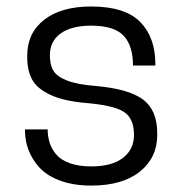

<svg xmlns="http://www.w3.org/2000/svg" viewBox="-20 -561 562 592"><path d="M261.2 -47.9Q324.7 -47.9 358.9 -74Q393.1 -100.1 393.1 -145Q393.1 -196.8 361.1 -216.6Q329.1 -236.3 248 -243.2Q178.2 -249 137 -267.8Q95.7 -286.6 79.8 -314.5Q64 -342.3 64 -383.8V-390.1Q64 -459.5 116.5 -500.2Q168.9 -541 261.2 -541Q364.7 -541 411.9 -493.7Q459 -446.3 459 -362.8V-358.9H390.1Q390.1 -419.9 361.1 -450.9Q332 -481.9 261.2 -481.9Q200.7 -481.9 167.2 -458Q133.8 -434.1 133.8 -390.1Q133.8 -360.8 144.8 -342.8Q155.8 -324.7 187.3 -312.5Q218.8 -300.3 274.9 -295.9Q376.5 -287.1 420.7 -254.4Q464.8 -221.7 464.8 -149.9V-145Q464.8 -74.7 411.1 -31.7Q357.4 11.2 261.2 11.2Q207.5 11.2 166.5 -3.7Q125.5 -18.6 102.5 -43.5Q79.6 -68.4 68.4 -97.2Q57.1 -126 57.1 -158.2V-162.1H127Q127 -138.7 133.5 -119.4Q140.1 -100.1 154.5 -83.5Q168.9 -66.9 196.3 -57.4Q223.6 -47.9 261.2 -47.9Z"/></svg>

Font: Cooper Hewitt
Style: Book
Weight: 705
Designer: Village Type and Design LLC
Foundry: Cooper Hewitt Smithsonian Design Museum
Version: 1.000